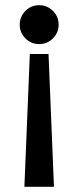

<svg xmlns="http://www.w3.org/2000/svg" viewBox="-20 -720 302 740"><path d="M56 -625Q56 -656 78 -678Q100 -700 131 -700Q162 -700 184 -678Q206 -656 206 -625Q206 -594 184 -572Q162 -550 131 -550Q100 -550 78 -572Q56 -594 56 -625ZM74 0 95 -512H167L188 0Z"/></svg>

Font: Bruno Ace
Style: Regular
Weight: 400
Version: Version 1.100; ttfautohint (v1.8.4.7-5d5b);gftools[0.9.27]